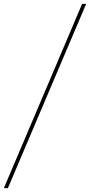

<svg xmlns="http://www.w3.org/2000/svg" viewBox="-42 -846 467 996"><path d="M405 -826 -1 130H-22L384 -826Z"/></svg>

Font: TypoPRO Montserrat
Style: Italic
Weight: 250
Italic angle: -11.3°
Designer: Julieta Ulanovsky
Foundry: Julieta Ulanovsky
Version: Version 6.001